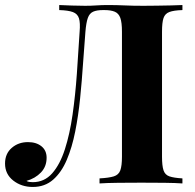

<svg xmlns="http://www.w3.org/2000/svg" viewBox="-34 -728 774 762"><path d="M690 -708V-688Q656 -687 638.5 -680.5Q621 -674 615 -656.5Q609 -639 609 -602V-106Q609 -70 615 -52Q621 -34 638.5 -28Q656 -22 690 -20V0Q663 -2 619.5 -2.5Q576 -3 527 -3Q480 -3 435 -2.5Q390 -2 361 0V-20Q398 -22 417.5 -28Q437 -34 443.5 -52Q450 -70 450 -106V-602Q450 -639 443.5 -657Q437 -675 421.5 -681.5Q406 -688 381 -688H374Q350 -688 335.5 -681.5Q321 -675 314.5 -656.5Q308 -638 305 -602Q300 -543 295.5 -475Q291 -407 284 -338Q277 -269 264.5 -206Q252 -143 231 -93.5Q210 -44 177 -15Q144 14 96 14Q51 14 18.5 -11.5Q-14 -37 -14 -79Q-14 -118 12.5 -141Q39 -164 77 -164Q110 -164 130.5 -147.5Q151 -131 151 -102Q151 -67 128.5 -43.5Q106 -20 71 -10Q76 -7 82.5 -6Q89 -5 96 -5Q142 -5 173 -40Q204 -75 223.5 -135.5Q243 -196 254 -273Q265 -350 271 -434.5Q277 -519 282 -602Q285 -637 279.5 -655Q274 -673 255.5 -680Q237 -687 201 -688V-708Q222 -707 251 -706Q280 -705 304 -705Q327 -705 348.5 -706.5Q370 -708 392 -708Q430 -708 461 -706.5Q492 -705 535 -705Q560 -705 589.5 -705.5Q619 -706 645.5 -706.5Q672 -707 690 -708Z"/></svg>

Font: Playfair Display
Style: Bold
Weight: 700
Designer: Claus Eggers Sørensen
Foundry: Claus Eggers Sørensen
Version: Version 1.203